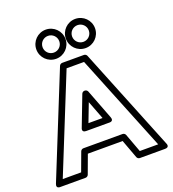

<svg xmlns="http://www.w3.org/2000/svg" viewBox="-195 -1276 1307 1448"><g transform="rotate(-20 458.5 -551.5)"><path d="M339 -1078C376.2 -1078 406 -1048.2 406 -1011C406 -973.8 376.2 -944 339 -944C301.8 -944 272 -973.8 272 -1011C272 -1048.2 301.8 -1078 339 -1078ZM339 -1128C274.2 -1128 222 -1075.8 222 -1011C222 -946.2 274.2 -894 339 -894C403.8 -894 456 -946.2 456 -1011C456 -1075.8 403.8 -1128 339 -1128ZM576 -1078C613.2 -1078 643 -1048.2 643 -1011C643 -973.8 613.2 -944 576 -944C538.8 -944 509 -973.8 509 -1011C509 -1048.2 538.8 -1078 576 -1078ZM576 -1128C511.2 -1128 459 -1075.8 459 -1011C459 -946.2 511.2 -894 576 -894C640.8 -894 693 -946.2 693 -1011C693 -1075.8 640.8 -1128 576 -1128ZM528.1 -800 840.9 -25H693.4L638.4 -173.7C634.8 -183.4 625.2 -190 615 -190H301C290.6 -190 281.1 -183.3 277.6 -173.7L222.6 -25H75.1L387.9 -800ZM568.2 -834.4C564.7 -843.1 555.3 -850 545 -850H371C361.6 -850 351.7 -843.9 347.8 -834.4L14.8 -9.4C-0.4 28.2 38 25 38 25H240C250.2 25 259.8 18.4 263.4 8.7L318.4 -140H597.6L652.6 8.7C656.1 18.3 665.6 25 676 25H878C918.5 25 901.2 -9.4 901.2 -9.4ZM574.3 -338.9 482.3 -578.9C478.6 -588.6 468.9 -595 459 -595H457C446.6 -595 437.2 -588.2 433.7 -578.9L341.7 -338.9C341.7 -338.9 325.1 -305 365 -305H551C551 -305 588.6 -301.7 574.3 -338.9ZM514.6 -355H401.4L458 -502.8Z"/></g></svg>

Font: Hussar Ekologiczny
Style: Regular
Weight: 400
Foundry: Cannot Into Space Fonts
Version: Version 0.97